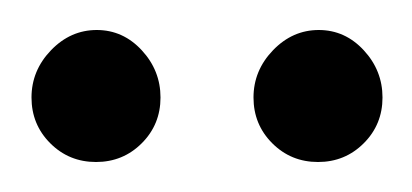

<svg xmlns="http://www.w3.org/2000/svg" viewBox="-20 -666 275 128"><path d="M44.5 -646Q62 -646 74.5 -632.5Q87 -619 87 -601Q87 -583 74.5 -570.5Q62 -558 44 -558Q26 -558 13.5 -570.5Q1 -583 1 -601Q1 -619 14 -632.5Q27 -646 44.5 -646ZM192.5 -646Q210 -646 222.5 -632.5Q235 -619 235 -601Q235 -583 222.5 -570.5Q210 -558 192 -558Q174 -558 161.5 -570.5Q149 -583 149 -601Q149 -619 162 -632.5Q175 -646 192.5 -646Z"/></svg>

Font: Kelly Slab
Style: Regular
Weight: 400
Designer: Denis Masharov
Foundry: Denis Masharov
Version: Version 1.001